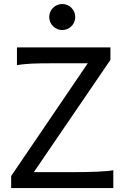

<svg xmlns="http://www.w3.org/2000/svg" viewBox="-20 -953 641 973"><path d="M539.6 -649.4 151.4 -80.6H341.8Q413.6 -80.6 469.2 -82.8Q524.9 -85 554.2 -90.3V0H36.6V-61L424.8 -632.3H258.8Q222.7 -632.3 193.6 -632.1Q164.6 -631.8 141.1 -630.6Q117.7 -629.4 99.1 -627.4Q80.6 -625.5 65.9 -622.6V-712.9H539.6ZM229.5 -866.7Q229.5 -880.4 234.6 -892.3Q239.7 -904.3 248.8 -913.3Q257.8 -922.4 269.8 -927.5Q281.7 -932.6 295.4 -932.6Q309.1 -932.6 321 -927.5Q333 -922.4 342 -913.3Q351.1 -904.3 356.2 -892.3Q361.3 -880.4 361.3 -866.7Q361.3 -853 356.2 -841.1Q351.1 -829.1 342 -820.1Q333 -811 321 -805.9Q309.1 -800.8 295.4 -800.8Q281.7 -800.8 269.8 -805.9Q257.8 -811 248.8 -820.1Q239.7 -829.1 234.6 -841.1Q229.5 -853 229.5 -866.7Z"/></svg>

Font: Andika
Style: Regular
Weight: 400
Designer: Victor Gaultney, Annie Olsen, Julie Remington, Don Collingsworth, Eric Hays
Foundry: SIL International
Version: Version 1.001